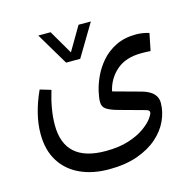

<svg xmlns="http://www.w3.org/2000/svg" viewBox="-103 -567 926 911"><g transform="rotate(-15 360.0 -111.0)"><path d="M256.8 -303.2H326.2L420.9 -461.4H360.4L291.5 -344.2L223.1 -461.4H162.6ZM613.3 -253.9Q623.5 -253.9 634 -253.7Q644.5 -253.4 658.2 -252.4L675.3 -336.9Q642.1 -346.7 611.8 -346.7Q554.2 -346.7 512 -325.7Q469.7 -304.7 441.2 -272Q412.6 -239.3 395.5 -202.4Q378.4 -165.5 371.1 -133.1Q363.8 -100.6 363.8 -81.5Q363.8 -56.2 383.1 -43.9Q402.3 -31.7 438.5 -22L564.9 12.7Q581.5 17.1 581.5 26.9Q581.5 36.1 567.1 56.2Q552.7 76.2 522.2 98.1Q491.7 120.1 444.1 135.5Q396.5 150.9 330.1 150.9Q229.5 150.9 179 105.5Q128.4 60.1 128.4 -30.8Q128.4 -105 156.2 -196.3L102.5 -212.4Q52.2 -102.5 52.2 -7.3Q52.2 71.8 86.2 126.7Q120.1 181.6 181.4 210.2Q242.7 238.8 323.7 238.8Q404.3 238.8 463.9 217.5Q523.4 196.3 563 161.4Q602.5 126.5 622.1 83.5Q641.6 40.5 641.6 -2.4Q641.6 -21 633.3 -35.4Q625 -49.8 608.4 -60.3Q591.8 -70.8 567.4 -77.6L432.1 -114.7Q445.3 -174.8 490.7 -214.4Q536.1 -253.9 613.3 -253.9Z"/></g></svg>

Font: Literata
Style: Regular
Weight: 400
Designer: Latin by Veronika Burian and Jose Scaglione. Greek by Irene Vlachou. Cyrillic by Vera Evstafieva.
Foundry: TypeTogether
Version: Version 3.002